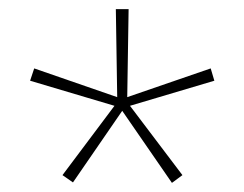

<svg xmlns="http://www.w3.org/2000/svg" viewBox="-20 -819 536 421"><path d="M262 -799H234L237 -606L55 -669L46 -642L231 -587L117 -435L140 -419L248 -576L357 -418L380 -435L265 -587L450 -642L442 -669L259 -606Z"/></svg>

Font: Noto Sans Sinhala ExtraCondensed Thin
Style: Regular
Weight: 100
Width: 2
Designer: Jelle Bosma - Monotype Design Team
Foundry: Monotype Imaging Inc.
Version: Version 2.006